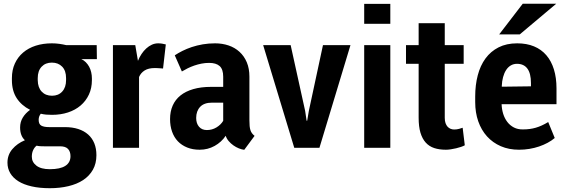

<svg xmlns="http://www.w3.org/2000/svg" viewBox="-20 -782 3006 1016"><path d="M492.7 -469.2H410.2Q423.3 -463.4 433.8 -452.9Q444.3 -442.4 451.7 -429Q459 -415.5 462.6 -399.7Q466.3 -383.8 466.3 -367.2V-357.9Q466.3 -315.4 450.4 -281.5Q434.6 -247.6 406.5 -223.6Q378.4 -199.7 339.8 -187Q301.3 -174.3 255.4 -174.3Q238.3 -174.3 224.1 -175.5Q210 -176.8 195.8 -180.2Q190.4 -173.8 187.5 -165.5Q184.6 -157.2 184.6 -147.9Q184.6 -125 198.5 -117.2Q212.4 -109.4 239.7 -109.4H322.8Q362.8 -109.4 393.8 -99.4Q424.8 -89.4 446.3 -70.3Q467.8 -51.3 479 -23.7Q490.2 3.9 490.2 39.1Q490.2 83 471.7 116Q453.1 148.9 420.2 170.7Q387.2 192.4 342 203.1Q296.9 213.9 243.7 213.9Q189.5 213.9 147.5 204.3Q105.5 194.8 77.1 177Q48.8 159.2 34.2 134.3Q19.5 109.4 19.5 78.6Q19.5 37.6 45.2 7.3Q70.8 -22.9 111.8 -40Q86.4 -63 86.4 -107.4Q86.4 -136.7 100.6 -159.9Q114.7 -183.1 139.2 -200.7Q93.3 -224.1 68.1 -262.9Q43 -301.8 43 -357.9V-368.7Q43 -411.6 58.6 -445.8Q74.2 -480 102.3 -503.9Q130.4 -527.8 169.2 -540.3Q208 -552.7 254.4 -552.7Q274.9 -552.7 293.9 -550Q313 -547.4 331.1 -543H491.7ZM213.4 -7.8Q202.1 -7.8 192.6 -8.3Q183.1 -8.8 173.8 -11.2Q162.6 -2.9 155.5 12.2Q148.4 27.3 148.4 47.4Q148.4 75.7 172.6 94.5Q196.8 113.3 243.7 113.3Q298.3 113.3 325.7 95.7Q353 78.1 353 44.4Q353 20.5 340.1 6.3Q327.1 -7.8 297.9 -7.8ZM179.7 -357.9Q180.2 -318.8 200.7 -297.1Q221.2 -275.4 255.4 -275.4Q289.1 -275.4 309.3 -297.6Q329.6 -319.8 329.6 -357.9V-368.7Q329.6 -408.2 308.8 -429.4Q288.1 -450.7 254.4 -450.7Q220.7 -450.7 200.2 -429Q179.7 -407.2 179.7 -368.7Z M857.4 -546.9 842.8 -419.4Q835.4 -419.9 830.3 -420.4Q825.2 -420.9 820.3 -421.1Q815.4 -421.4 810.5 -421.6Q805.7 -421.9 798.8 -421.9Q765.6 -421.9 745.4 -409.2Q725.1 -396.5 715.8 -374.5V0H577.6V-543H695.8L710 -460Q717.8 -479.5 729 -496.3Q740.2 -513.2 753.9 -525.6Q767.6 -538.1 783.4 -545.4Q799.3 -552.7 816.9 -552.7Q827.1 -552.7 838.1 -551Q849.1 -549.3 857.4 -546.9Z M1074.7 -93.8Q1102.5 -93.8 1125.7 -107.9Q1148.9 -122.1 1161.1 -142.6V-238.8H1101.6Q1060.1 -238.8 1039.1 -216.6Q1018.1 -194.3 1018.1 -157.7Q1018.1 -128.9 1033.2 -111.3Q1048.3 -93.8 1074.7 -93.8ZM1327.1 -63 1272.5 10.7Q1259.3 9.3 1244.1 3.2Q1229 -2.9 1215.1 -12.7Q1201.2 -22.5 1190.2 -35.4Q1179.2 -48.3 1174.3 -63.5Q1151.9 -29.8 1115.7 -9.8Q1079.6 10.3 1036.6 10.3Q999.5 10.3 970.5 -1.5Q941.4 -13.2 921.1 -34.4Q900.9 -55.7 890.4 -85.7Q879.9 -115.7 879.9 -151.9Q879.9 -191.9 893.8 -223.4Q907.7 -254.9 935.1 -276.9Q962.4 -298.8 1002.9 -310.5Q1043.5 -322.3 1096.7 -322.3H1161.1V-376Q1161.1 -415.5 1142.3 -432.4Q1123.5 -449.2 1086.4 -449.2Q1065.9 -449.2 1046.1 -445.3Q1026.4 -441.4 1008.1 -435.1Q989.7 -428.7 973.4 -420.7Q957 -412.6 942.4 -403.8L904.8 -489.3Q922.4 -501 945.1 -512.5Q967.8 -523.9 994.9 -533Q1022 -542 1053 -547.4Q1084 -552.7 1118.2 -552.7Q1156.2 -552.7 1189.5 -541.5Q1222.7 -530.3 1247.3 -507.8Q1272 -485.4 1285.9 -452.4Q1299.8 -419.4 1299.8 -376V-145.5Q1299.8 -127.4 1301 -115Q1302.2 -102.5 1305.2 -93.3Q1308.1 -84 1313.5 -76.9Q1318.8 -69.8 1327.1 -63Z M1594.7 -195.3 1602.5 -143.1H1605.5L1614.3 -195.3L1689 -543H1834.5L1670.4 0H1537.1L1372.6 -543H1518.1Z M2045.4 -761.7V-656.2H1907.2V-761.7ZM2045.4 -543V0H1907.2V-543Z M2195.3 -659.2H2333.5V-543H2433.6V-444.3H2333.5V-158.2Q2333.5 -142.1 2337.6 -130.4Q2341.8 -118.7 2348.6 -111.3Q2355.5 -104 2364.5 -100.3Q2373.5 -96.7 2383.3 -96.7Q2397 -96.7 2409.2 -100.1Q2421.4 -103.5 2428.2 -106L2439.5 -13.2Q2431.6 -8.8 2419.4 -4.6Q2407.2 -0.5 2393.6 2.7Q2379.9 5.9 2365.7 8.1Q2351.6 10.3 2339.8 10.3Q2304.7 10.3 2277.8 1.5Q2251 -7.3 2232.7 -27.6Q2214.4 -47.9 2204.8 -80.1Q2195.3 -112.3 2195.3 -159.2V-444.3H2128.4V-543H2195.3Z M2726.6 10.3Q2672.9 10.3 2630.1 -8.3Q2587.4 -26.9 2557.1 -60.3Q2526.9 -93.8 2510.7 -140.1Q2494.6 -186.5 2494.6 -241.7V-271.5Q2494.6 -332 2508.1 -383.5Q2521.5 -435.1 2549.1 -472.7Q2576.7 -510.3 2618.4 -531.5Q2660.2 -552.7 2716.8 -552.7Q2767.1 -552.7 2805.9 -536.6Q2844.7 -520.5 2871.1 -489.7Q2897.5 -459 2911.1 -414.8Q2924.8 -370.6 2924.8 -314.5V-230.5H2677.2H2634.3Q2635.3 -203.6 2642.8 -179.4Q2650.4 -155.3 2664.6 -136.7Q2678.7 -118.2 2699.5 -107.4Q2720.2 -96.7 2747.1 -97.2Q2766.1 -97.2 2782.7 -99.4Q2799.3 -101.6 2815.2 -106.2Q2831.1 -110.8 2847.2 -118.2Q2863.3 -125.5 2880.9 -136.2L2915.5 -51.8Q2898.9 -37.6 2877.9 -26.4Q2856.9 -15.1 2832.5 -6.8Q2808.1 1.5 2781.2 5.9Q2754.4 10.3 2726.6 10.3ZM2715.8 -444.3Q2697.3 -444.3 2682.6 -435.5Q2668 -426.8 2658 -411.1Q2647.9 -395.5 2642.1 -374Q2636.2 -352.5 2635.3 -327.1V-325.7Q2635.3 -323.7 2635.7 -323.2L2789.6 -325.2V-342.3Q2789.6 -393.6 2770.8 -418.9Q2752 -444.3 2715.8 -444.3ZM2621.6 -600.1 2746.1 -762.2H2923.3L2730.5 -600.1Z"/></svg>

Font: Ufes Sans
Style: Bold
Weight: 700
Designer: Ricardo Esteves & Filipe Motta
Foundry: ProDesignUfes - Ricardo Esteves, Filipe Motta (This is a derivative work, based on Roboto family, by Christian Robertson
Version: Version 2.0